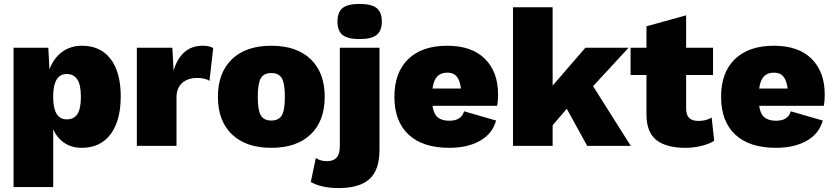

<svg xmlns="http://www.w3.org/2000/svg" viewBox="-20 -743 4248 978"><path d="M595 -252Q595 -128 543 -59Q491 10 397 10Q345 10 308 -15Q271 -40 251 -84V210H49V-500H226L232 -389Q252 -445 295 -477.5Q338 -510 398 -510Q492 -510 543.5 -442.5Q595 -375 595 -252ZM392 -250Q392 -312 373.5 -339Q355 -366 320 -366Q254 -366 251 -261V-239Q254 -135 320 -135Q356 -135 374 -161.5Q392 -188 392 -250Z M1066 -498 1047 -331Q1038 -338 1021 -342Q1004 -346 984 -346Q937 -346 908 -320.5Q879 -295 879 -246V0H677V-500H858L864 -383Q882 -444 919 -477Q956 -510 1013 -510Q1048 -510 1066 -498Z M1634 -250Q1634 -127 1562.5 -58.5Q1491 10 1362 10Q1233 10 1161.5 -58.5Q1090 -127 1090 -250Q1090 -373 1161.5 -441.5Q1233 -510 1362 -510Q1491 -510 1562.5 -441.5Q1634 -373 1634 -250ZM1293 -250Q1293 -182 1308.5 -155.5Q1324 -129 1362 -129Q1400 -129 1415.5 -155.5Q1431 -182 1431 -250Q1431 -318 1415.5 -344.5Q1400 -371 1362 -371Q1324 -371 1308.5 -344.5Q1293 -318 1293 -250Z M1925 -633Q1925 -586 1898.5 -565Q1872 -544 1811 -544Q1751 -544 1725 -565Q1699 -586 1699 -633Q1699 -681 1725 -702Q1751 -723 1811 -723Q1872 -723 1898.5 -702Q1925 -681 1925 -633ZM1913 20Q1913 123 1862 169Q1811 215 1705 215Q1618 215 1563 184L1589 61Q1598 69 1613.5 73.5Q1629 78 1645 78Q1678 78 1694.5 60Q1711 42 1711 2V-500H1913Z M2512 -204H2183Q2189 -162 2210 -145Q2231 -128 2269 -128Q2330 -128 2344 -176L2507 -129Q2488 -61 2424.5 -25.5Q2361 10 2269 10Q2133 10 2061 -57.5Q1989 -125 1989 -250Q1989 -374 2059.5 -442Q2130 -510 2258 -510Q2383 -510 2450 -443.5Q2517 -377 2517 -262Q2517 -226 2512 -204ZM2183 -292H2328Q2323 -333 2306.5 -353Q2290 -373 2259 -373Q2226 -373 2207.5 -354Q2189 -335 2183 -292Z M2867 -189 2795 -105V0H2593V-706H2795V-307L2962 -500H3182L3001 -304L3193 0H2971Z M3618 -26Q3594 -10 3553 0Q3512 10 3473 10Q3373 10 3323 -30Q3273 -70 3273 -160V-361H3192V-500H3273V-609L3475 -665V-500H3612V-361H3475V-192Q3475 -157 3490.5 -142Q3506 -127 3538 -127Q3576 -127 3605 -144Z M4176 -204H3847Q3853 -162 3874 -145Q3895 -128 3933 -128Q3994 -128 4008 -176L4171 -129Q4152 -61 4088.5 -25.5Q4025 10 3933 10Q3797 10 3725 -57.5Q3653 -125 3653 -250Q3653 -374 3723.5 -442Q3794 -510 3922 -510Q4047 -510 4114 -443.5Q4181 -377 4181 -262Q4181 -226 4176 -204ZM3847 -292H3992Q3987 -333 3970.5 -353Q3954 -373 3923 -373Q3890 -373 3871.5 -354Q3853 -335 3847 -292Z"/></svg>

Font: Work Sans ExtraBold
Style: Regular
Weight: 800
Designer: Wei Huang
Foundry: Wei Huang
Version: Version 1.500